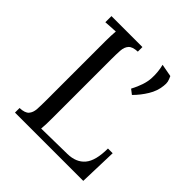

<svg xmlns="http://www.w3.org/2000/svg" viewBox="-153 -636 740 740"><g transform="rotate(45 217.0 -266.0)"><path d="M312.1 -366.7 292.6 -381.7Q317.6 -429 319.8 -464.1Q322 -499.1 313.5 -532.5L365.2 -522.9Q371.5 -509.7 373.5 -500.6Q375.5 -491.4 373.7 -477.8Q370.7 -447.7 353.3 -419.1Q335.9 -390.5 312.1 -366.7ZM41.4 0V-24.9Q69.7 -26 80.1 -38Q90.6 -49.9 91.9 -70.2Q93.1 -90.6 93.1 -117V-441.5Q93.1 -456.9 93.7 -470.7Q94.2 -484.4 95.3 -495.8Q81.8 -495.4 68.4 -494.3Q55 -493.2 41.4 -492.5V-525.9H210.1V-500.9Q182.3 -499.8 171.6 -487.9Q161 -476 159.7 -455.6Q158.4 -435.3 158.4 -408.5V-86.5Q158.4 -66.4 157.9 -51.9Q157.3 -37.4 156.2 -27.9L296.7 -30.1Q344 -30.8 368.4 -60Q392.7 -89.1 392.7 -155.5H418.4L413.6 0Z"/></g></svg>

Font: Parastoo
Style: Regular
Weight: 400
Foundry: Saber Rastikerdar (saber.rastikerdar@gmail.com)
Version: Version 3.000